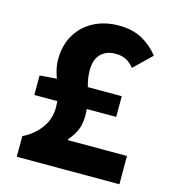

<svg xmlns="http://www.w3.org/2000/svg" viewBox="-99 -729 726 811"><g transform="rotate(15 264.0 -323.5)"><path d="M48.2 0V-90.4Q92.7 -111.2 123.5 -151.3Q154.2 -191.3 154.2 -244.4Q154.2 -277.5 143.3 -311.1Q132.4 -344.7 121.3 -377.9Q110.3 -411.1 110.3 -441.5Q110.3 -505 137.7 -551Q165.2 -597.1 213.3 -622.1Q261.5 -647.1 322.3 -647.1Q382.7 -647.1 425.6 -623.4Q468.4 -599.8 496.7 -561.9L420.7 -488.2Q403.9 -509.8 384.3 -519.1Q364.7 -528.3 339.8 -528.3Q298.8 -528.3 275 -504Q251.2 -479.6 251.2 -433.7Q251.2 -403.6 259.1 -372.8Q267.1 -341.9 275.1 -309.8Q283.1 -277.6 283.1 -242.7Q283.1 -207.3 272.5 -181.2Q261.9 -155.1 238.4 -127.7V-123.7H497V0ZM52.3 -271.3V-356.5L120 -361.9H410.4V-271.3Z"/></g></svg>

Font: Mada
Style: Regular
Weight: 400
Designer: Khaled Hosny
Version: Version 1.5